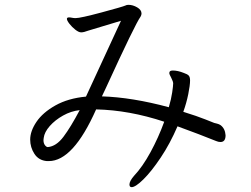

<svg xmlns="http://www.w3.org/2000/svg" viewBox="-20 -729 1040 795"><path d="M689 -407Q681 -421 681 -427L682 -431Q684 -437 696 -437Q716 -437 741 -427Q756 -422 761.5 -416Q767 -410 767 -396Q767 -376 759.5 -339Q752 -302 739 -266Q797 -248 830.5 -234.5Q864 -221 867 -220Q871 -219 879 -217Q887 -215 893 -211Q912 -197 914 -169Q914 -141 893 -141Q884 -141 875 -145Q851 -154 801 -174Q762 -189 715 -206Q684 -134 645.5 -76.5Q607 -19 574 13.5Q541 46 525 46Q521 46 518 43Q516 39 516 35Q516 21 535 -1Q570 -38 603 -98.5Q636 -159 660 -225Q515 -273 378 -276Q283 -62 182 -62H174Q140 -65 122.5 -92Q105 -119 105 -151Q105 -186 131 -224.5Q157 -263 209.5 -292.5Q262 -322 336 -329L481 -643L345 -602Q327 -595 316 -595Q306 -595 292 -606Q278 -617 267.5 -630.5Q257 -644 257 -651Q257 -657 266 -657Q271 -657 278 -655.5Q285 -654 293 -654Q313 -654 400.5 -677.5Q488 -701 499 -706Q504 -709 512 -709Q530 -709 548 -698.5Q566 -688 566 -673Q566 -667 562 -660Q540 -630 419 -366L402 -330Q527 -326 679 -285Q689 -319 693 -346.5Q697 -374 697 -383V-384Q697 -391 689 -407ZM161 -158 160 -149Q160 -136 166 -128Q172 -120 178 -120Q213 -123 243 -163Q273 -203 310 -273Q274 -269 241 -250.5Q208 -232 186 -207Q164 -182 161 -158Z"/></svg>

Font: Iansui
Style: Regular
Weight: 400
Designer: But Ko / Fontworks Inc.
Foundry: zi-hi.com / Fontworks Inc.
Version: Version 1.002